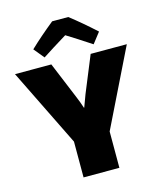

<svg xmlns="http://www.w3.org/2000/svg" viewBox="-140 -977 932 1108"><g transform="rotate(-15 326.0 -423.5)"><path d="M434 -182V35H220V-179L-8 -643H209L300 -423Q314 -390 326 -353H328Q342 -393 355 -426L444 -643H660ZM524 -755 475 -692Q387 -750 330 -785Q240 -730 182 -692L131 -754Q195 -815 278 -882H374Q444 -828 524 -755Z"/></g></svg>

Font: Lalezar
Style: Bold
Weight: 700
Designer: Borna Izadpanah
Foundry: Borna Izadpanah
Version: Version 1.003;January 24, 2021;FontCreator 13.0.0.2683 64-bi